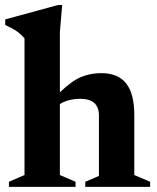

<svg xmlns="http://www.w3.org/2000/svg" viewBox="-22 -732 616 752"><path d="M274 0H13V-20L74 -46.5V-581.5Q62 -596.5 44.8 -608.8Q27.5 -621 -1.5 -634V-656L205.5 -712.5H221.5L212.5 -606V-370.5Q260.5 -416.5 297 -431Q333.5 -445.5 374.5 -445.5Q440.5 -445.5 472.2 -405.2Q504 -365 504 -281V-46.5L566 -20V0H312V-20L365.5 -43V-279.5Q365.5 -345 292.5 -345Q269 -345 248.2 -339.5Q227.5 -334 212.5 -324.5V-46.5L274 -20Z"/></svg>

Font: Newsreader Text
Style: Bold
Weight: 700
Designer: Hugues Gentile
Foundry: Production Type
Version: Version 1.001